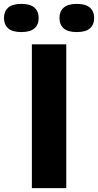

<svg xmlns="http://www.w3.org/2000/svg" viewBox="-86 -968 504 988"><path d="M78 0V-740H255V0ZM309 -803Q263 -803 241.5 -822.2Q220 -841.5 220 -875.5Q220 -909 241.5 -928.5Q263 -948 309 -948Q355.5 -948 377 -928.5Q398.5 -909 398.5 -875.5Q398.5 -841.5 377 -822.2Q355.5 -803 309 -803ZM24 -803Q-22.5 -803 -44 -822.2Q-65.5 -841.5 -65.5 -875.5Q-65.5 -909 -44 -928.5Q-22.5 -948 24 -948Q70 -948 91.5 -928.5Q113 -909 113 -875.5Q113 -841.5 91.5 -822.2Q70 -803 24 -803Z"/></svg>

Font: Encode Sans Exp
Style: Bold
Weight: 700
Width: 7
Designer: Multiple Designers
Foundry: Impallari Type
Version: Version 3.002; ttfautohint (v1.8.3) -l 8 -r 50 -G 200 -x 14 